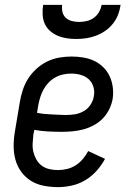

<svg xmlns="http://www.w3.org/2000/svg" viewBox="-20 -760 540 788"><path d="M218 8Q189 8 160 2.5Q131 -3 107.5 -17.5Q84 -32 67.5 -54.5Q51 -77 43.5 -104Q36 -131 36 -160.5Q36 -190 41 -219L61 -339Q65 -364 73 -389Q81 -414 95 -436.5Q109 -459 129.5 -477.5Q150 -496 173.5 -507.5Q197 -519 222.5 -523.5Q248 -528 273 -528Q298 -528 322 -524Q346 -520 367 -510Q388 -500 404.5 -483.5Q421 -467 430.5 -446Q440 -425 443 -401Q446 -377 442 -352Q438 -331 427.5 -310Q417 -289 400.5 -272.5Q384 -256 363 -245Q342 -234 320.5 -228.5Q299 -223 277 -221Q255 -219 234 -219Q205 -219 176.5 -220.5Q148 -222 121 -227L117 -208Q115 -190 114 -171.5Q113 -153 117 -136.5Q121 -120 129.5 -105Q138 -90 151.5 -80Q165 -70 182.5 -66Q200 -62 218 -62Q236 -62 255 -66.5Q274 -71 290.5 -81.5Q307 -92 320 -107.5Q333 -123 342 -140L411 -108Q397 -82 376.5 -59Q356 -36 330 -20.5Q304 -5 275 1.5Q246 8 218 8ZM251 -288Q270 -288 288 -291Q306 -294 323 -303.5Q340 -313 351 -329.5Q362 -346 365 -364Q369 -384 363.5 -403Q358 -422 344.5 -434.5Q331 -447 312 -452.5Q293 -458 273 -458Q256 -458 239.5 -454.5Q223 -451 207.5 -442.5Q192 -434 179.5 -421Q167 -408 158.5 -392.5Q150 -377 145 -360.5Q140 -344 137 -328L132 -297Q147 -294 161.5 -292.5Q176 -291 191 -290.5Q206 -290 221 -289Q236 -288 251 -288ZM293 -600Q273 -600 253.5 -603Q234 -606 216.5 -613.5Q199 -621 185 -633.5Q171 -646 163.5 -663Q156 -680 155 -700Q154 -720 157 -740H235Q233 -725 236.5 -710.5Q240 -696 250.5 -686.5Q261 -677 275.5 -673.5Q290 -670 305 -670Q320 -670 335.5 -673.5Q351 -677 364.5 -686.5Q378 -696 386 -710Q394 -724 397 -740H475Q472 -719 464.5 -699.5Q457 -680 443.5 -663Q430 -646 412 -633.5Q394 -621 374 -613.5Q354 -606 333.5 -603Q313 -600 293 -600Z"/></svg>

Font: Iosevka Gothic
Style: Italic
Weight: 400
Italic angle: -9°
Monospace: yes
Designer: Belleve Invis
Foundry: Belleve Invis
Version: Version 15.5.1; ttfautohint (v1.8.4)